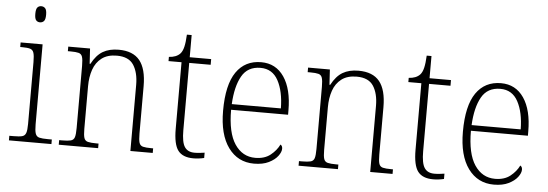

<svg xmlns="http://www.w3.org/2000/svg" viewBox="-49 -888 2982 1044"><g transform="rotate(5 1442.0 -366.0)"><path d="M138 -654Q125 -654 117 -663Q109 -672 109 -698Q109 -724 117 -733Q125 -742 138 -742Q151 -742 159.5 -733Q168 -724 168 -698Q168 -672 159.5 -663Q151 -654 138 -654ZM26 0V-25H48Q80 -25 95.5 -29Q111 -33 116.5 -48.5Q122 -64 122 -98V-435Q122 -470 117 -486Q112 -502 97.5 -506.5Q83 -511 55 -511H43V-536H163V-99Q163 -65 168.5 -49Q174 -33 189.5 -29Q205 -25 237 -25H258V0Z M298 0V-25H314Q345 -25 361 -29Q377 -33 382 -48.5Q387 -64 387 -99V-438Q387 -472 382 -487.5Q377 -503 362 -507Q347 -511 319 -511H303V-536H422L427 -453H431Q457 -502 492 -522.5Q527 -543 578 -543Q656 -543 693 -497.5Q730 -452 730 -357V-99Q730 -64 735 -48.5Q740 -33 755.5 -29Q771 -25 802 -25H811V0H689V-361Q689 -428 662.5 -469Q636 -510 571 -510Q520 -510 488.5 -486Q457 -462 443 -421.5Q429 -381 429 -331V-98Q429 -64 434 -48.5Q439 -33 455 -29Q471 -25 502 -25H513V0Z M1033 10Q975 10 949.5 -23.5Q924 -57 924 -142V-505H853V-528Q893 -530 914 -552Q926 -565 932 -590Q938 -615 940 -657H966V-536H1083V-505H966V-137Q966 -72 983 -46.5Q1000 -21 1037 -21Q1053 -21 1065 -22.5Q1077 -24 1092 -26V3Q1062 10 1033 10Z M1364 10Q1276 10 1224 -61Q1172 -132 1172 -262Q1172 -404 1220 -473.5Q1268 -543 1356 -543Q1436 -543 1481 -477Q1526 -411 1526 -294V-271H1215Q1215 -146 1256.5 -84Q1298 -22 1368 -22Q1419 -22 1451 -47.5Q1483 -73 1499 -106Q1510 -100 1510 -84Q1510 -66 1493.5 -44Q1477 -22 1444.5 -6Q1412 10 1364 10ZM1484 -302Q1483 -395 1451.5 -453.5Q1420 -512 1355 -512Q1285 -512 1253 -455.5Q1221 -399 1216 -302Z M1607 0V-25H1623Q1654 -25 1670 -29Q1686 -33 1691 -48.5Q1696 -64 1696 -99V-438Q1696 -472 1691 -487.5Q1686 -503 1671 -507Q1656 -511 1628 -511H1612V-536H1731L1736 -453H1740Q1766 -502 1801 -522.5Q1836 -543 1887 -543Q1965 -543 2002 -497.5Q2039 -452 2039 -357V-99Q2039 -64 2044 -48.5Q2049 -33 2064.5 -29Q2080 -25 2111 -25H2120V0H1998V-361Q1998 -428 1971.5 -469Q1945 -510 1880 -510Q1829 -510 1797.5 -486Q1766 -462 1752 -421.5Q1738 -381 1738 -331V-98Q1738 -64 1743 -48.5Q1748 -33 1764 -29Q1780 -25 1811 -25H1822V0Z M2342 10Q2284 10 2258.5 -23.5Q2233 -57 2233 -142V-505H2162V-528Q2202 -530 2223 -552Q2235 -565 2241 -590Q2247 -615 2249 -657H2275V-536H2392V-505H2275V-137Q2275 -72 2292 -46.5Q2309 -21 2346 -21Q2362 -21 2374 -22.5Q2386 -24 2401 -26V3Q2371 10 2342 10Z M2673 10Q2585 10 2533 -61Q2481 -132 2481 -262Q2481 -404 2529 -473.5Q2577 -543 2665 -543Q2745 -543 2790 -477Q2835 -411 2835 -294V-271H2524Q2524 -146 2565.5 -84Q2607 -22 2677 -22Q2728 -22 2760 -47.5Q2792 -73 2808 -106Q2819 -100 2819 -84Q2819 -66 2802.5 -44Q2786 -22 2753.5 -6Q2721 10 2673 10ZM2793 -302Q2792 -395 2760.5 -453.5Q2729 -512 2664 -512Q2594 -512 2562 -455.5Q2530 -399 2525 -302Z"/></g></svg>

Font: Noto Serif Tamil SemiCondensed ExtraLight
Style: Regular
Weight: 200
Width: 4
Designer: Indian Type Foundry, Tom Grace, and the Monotype Design Team
Foundry: Monotype Imaging Inc.
Version: Version 2.004; ttfautohint (v1.8.4.7-5d5b)